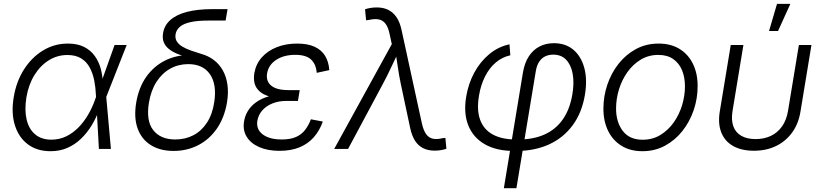

<svg xmlns="http://www.w3.org/2000/svg" viewBox="-20 -775 4278 999"><path d="M243.2 11.7Q172.4 11.7 124.8 -24.2Q77.1 -60.1 57.4 -123.5Q37.6 -187 51.3 -269Q64.9 -351.6 105.2 -414.3Q145.5 -477.1 204.3 -512.7Q263.2 -548.3 333 -548.3Q383.3 -548.3 417.7 -530.8Q452.1 -513.2 473.4 -483.4Q494.6 -453.6 504.4 -416.7Q514.2 -379.9 515.1 -340.3H538.1L532.7 -272L557.1 0H494.6L479 -281.2Q477.5 -319.8 470.2 -356.7Q462.9 -393.6 446.8 -423.6Q430.7 -453.6 402.3 -471.2Q374 -488.8 330.6 -488.8Q278.3 -488.8 233.9 -461.2Q189.5 -433.6 158.9 -384Q128.4 -334.5 117.2 -267.6Q106.9 -201.7 118.7 -152.3Q130.4 -103 163.1 -75.7Q195.8 -48.3 247.6 -48.3Q289.1 -48.3 324.2 -65.4Q359.4 -82.5 388.2 -111.8Q417 -141.1 439 -179Q460.9 -216.8 475.1 -257.8L576.2 -541H639.2L532.2 -269L515.6 -201.7H495.1Q479.5 -159.7 456.1 -121.3Q432.6 -83 401.4 -53Q370.1 -22.9 330.8 -5.6Q291.5 11.7 243.2 11.7Z M883.3 10.3Q813.5 10.3 765.1 -19.8Q716.8 -49.8 696.3 -106Q675.8 -162.1 688.5 -240.2Q701.7 -319.3 740.7 -374.8Q779.8 -430.2 837.9 -459.5Q896 -488.8 965.8 -488.8L980.5 -471.7Q942.4 -480 912.1 -491.2Q881.8 -502.4 861.6 -517.8Q841.3 -533.2 832.5 -554.2Q823.7 -575.2 828.6 -603.5Q835.4 -643.6 866.5 -671.1Q897.5 -698.7 952.4 -713.1Q1007.3 -727.5 1086.4 -727.5H1164.1L1153.8 -668H1063Q1006.8 -668 970.5 -659.7Q934.1 -651.4 915.8 -635.5Q897.5 -619.6 893.6 -597.2Q890.1 -575.2 900.1 -559.3Q910.2 -543.5 929.7 -532Q949.2 -520.5 975.1 -511.5Q1001 -502.4 1028.8 -494.1Q1064.9 -483.9 1093.3 -462.2Q1121.6 -440.4 1139.4 -408.7Q1157.2 -377 1163.3 -335Q1169.4 -293 1161.1 -242.2Q1147.9 -163.6 1109.1 -106.9Q1070.3 -50.3 1012 -20Q953.6 10.3 883.3 10.3ZM892.1 -49.3Q943.8 -49.3 986.1 -71.3Q1028.3 -93.3 1056.6 -136.5Q1085 -179.7 1094.7 -243.2Q1108.9 -335.9 1072.5 -388.7Q1036.1 -441.4 959.5 -441.4Q908.2 -441.4 865.7 -417.7Q823.2 -394 794.4 -349.4Q765.6 -304.7 754.9 -241.2Q739.3 -146.5 777.3 -97.9Q815.4 -49.3 892.1 -49.3Z M1434.1 9.8Q1372.6 9.8 1328.4 -9.8Q1284.2 -29.3 1263.2 -64Q1242.2 -98.6 1250 -144Q1254.4 -172.4 1269.8 -197.8Q1285.2 -223.1 1312.5 -242.9Q1339.8 -262.7 1380.1 -274.2Q1420.4 -285.6 1475.1 -285.6H1536.1L1530.3 -250H1470.7Q1430.7 -250 1398.2 -237.1Q1365.7 -224.1 1345.2 -201.2Q1324.7 -178.2 1319.3 -147.9Q1311.5 -103.5 1346.2 -76.4Q1380.9 -49.3 1446.3 -49.3Q1490.2 -49.3 1519 -61.8Q1547.9 -74.2 1566.4 -97.7Q1585 -121.1 1597.7 -154.3L1659.7 -142.6Q1643.1 -95.7 1613 -61.3Q1583 -26.9 1538.6 -8.5Q1494.1 9.8 1434.1 9.8ZM1472.2 -262.2Q1418.5 -262.2 1383.5 -272.5Q1348.6 -282.7 1329.3 -300.8Q1310.1 -318.8 1304.4 -342.5Q1298.8 -366.2 1303.2 -394Q1311.5 -441.9 1342 -476.3Q1372.6 -510.7 1419.9 -529.5Q1467.3 -548.3 1525.9 -548.3Q1581.5 -548.3 1617.4 -531.5Q1653.3 -514.6 1671.9 -483.9Q1690.4 -453.1 1693.4 -410.2L1627.9 -396Q1624.5 -441.4 1598.1 -465.6Q1571.8 -489.7 1516.6 -489.7Q1456.5 -489.7 1416.5 -463.1Q1376.5 -436.5 1369.6 -392.1Q1363.3 -352.5 1391.4 -329.3Q1419.4 -306.2 1480.5 -306.2H1539.6L1532.2 -262.2Z M1718.8 0 2018.6 -545.4 2007.8 -595.2Q2000.5 -631.8 1986.6 -650.6Q1972.7 -669.4 1951.4 -673.8Q1930.2 -678.2 1899.9 -671.4L1884.8 -669.4L1879.4 -726.6Q1891.1 -731 1907 -733.6Q1922.9 -736.3 1940.9 -736.3Q1974.6 -736.3 2000.2 -723.6Q2025.9 -710.9 2043.2 -685.3Q2060.5 -659.7 2069.3 -619.1L2175.3 -132.3Q2183.6 -95.7 2197.5 -76.7Q2211.4 -57.6 2232.7 -53.2Q2253.9 -48.8 2283.2 -56.2L2297.4 -57.6L2302.7 -1Q2292 2.9 2275.9 5.9Q2259.8 8.8 2241.2 8.8Q2207.5 8.8 2181.9 -3.9Q2156.2 -16.6 2139.6 -42.5Q2123 -68.4 2114.3 -108.4L2065.4 -338.4Q2055.7 -384.3 2049.6 -428.5Q2043.5 -472.7 2036.1 -516.1H2058.6Q2037.6 -473.1 2017.1 -428.5Q1996.6 -383.8 1972.2 -338.4L1791 0Z M2601.6 204.1 2700.7 -396.5Q2709 -446.8 2731 -481Q2752.9 -515.1 2786.4 -532.7Q2819.8 -550.3 2861.8 -550.3Q2922.9 -550.3 2963.4 -516.1Q3003.9 -481.9 3020.3 -421.4Q3036.6 -360.8 3023.4 -281.7Q3007.8 -188 2959.2 -122.6Q2910.6 -57.1 2836.2 -23.4Q2761.7 10.3 2668.9 10.3H2653.8Q2563.5 10.3 2502.9 -24.2Q2442.4 -58.6 2416.7 -122.3Q2391.1 -186 2405.8 -272.9Q2417 -340.3 2448 -397.5Q2479 -454.6 2525.9 -493.4Q2572.8 -532.2 2630.9 -544.4L2635.3 -487.3Q2593.8 -478.5 2560.1 -450.2Q2526.4 -421.9 2503.9 -377.4Q2481.4 -333 2472.2 -277.3Q2459.5 -201.7 2478.5 -150.9Q2497.6 -100.1 2544.9 -74.7Q2592.3 -49.3 2664.1 -49.3H2678.7Q2755.4 -49.3 2813.2 -75.2Q2871.1 -101.1 2908 -153.3Q2944.8 -205.6 2958 -283.7Q2968.3 -344.2 2959.7 -390.9Q2951.2 -437.5 2925.8 -464.1Q2900.4 -490.7 2858.4 -490.7Q2834.5 -490.7 2815.9 -481.4Q2797.4 -472.2 2785.2 -453.4Q2772.9 -434.6 2768.1 -406.2L2667 204.1Z M3322.3 11.7Q3259.8 11.7 3214.4 -16.1Q3168.9 -43.9 3144.3 -93.8Q3119.6 -143.6 3119.6 -210Q3119.6 -273.4 3139.9 -334Q3160.2 -394.5 3198.2 -442.9Q3236.3 -491.2 3289.1 -519.8Q3341.8 -548.3 3407.2 -548.3Q3469.7 -548.3 3515.1 -520.8Q3560.5 -493.2 3585.2 -443.4Q3609.9 -393.6 3609.9 -327.1Q3609.9 -262.7 3589.4 -202.1Q3568.8 -141.6 3530.8 -93.5Q3492.7 -45.4 3439.9 -16.8Q3387.2 11.7 3322.3 11.7ZM3323.7 -47.9Q3375.5 -47.9 3416.3 -72.8Q3457 -97.7 3485.6 -138.2Q3514.2 -178.7 3529.1 -227.8Q3543.9 -276.9 3543.9 -325.7Q3543.9 -373 3528.6 -409.9Q3513.2 -446.8 3482.4 -468Q3451.7 -489.3 3405.3 -489.3Q3354.5 -489.3 3314 -464.8Q3273.4 -440.4 3244.6 -399.9Q3215.8 -359.4 3200.7 -310.1Q3185.5 -260.7 3185.5 -210.4Q3185.5 -139.6 3220.5 -93.8Q3255.4 -47.9 3323.7 -47.9Z M3902.8 9.3Q3838.4 9.3 3794.9 -15.1Q3751.5 -39.6 3733.2 -85.2Q3714.8 -130.9 3725.1 -194.8L3782.2 -541H3848.1L3791.5 -197.8Q3783.7 -150.4 3795.7 -117.7Q3807.6 -85 3837.4 -68.1Q3867.2 -51.3 3911.1 -51.3Q3956.1 -51.3 3991.2 -68.1Q4026.4 -85 4049.3 -117.7Q4072.3 -150.4 4080.1 -197.8L4136.7 -541H4202.1L4145 -194.8Q4134.8 -131.3 4101.8 -85.7Q4068.8 -40 4018.1 -15.4Q3967.3 9.3 3902.8 9.3ZM3981.4 -613.8 4022.9 -754.9H4092.3L4028.3 -613.8Z"/></svg>

Font: Inter 17pt Light
Style: Italic
Weight: 300
Italic angle: -9.3988°
Version: Version 4.001;git-66647c0bb